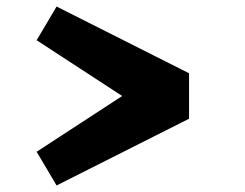

<svg xmlns="http://www.w3.org/2000/svg" viewBox="-20 -582 750 587"><path d="M558 -219 153 -15 92 -118 353.5 -288.5 92 -459 153 -562 558 -358Z"/></svg>

Font: League Mono ExtraBold
Style: Regular
Weight: 800
Width: 6
Designer: Tyler Finck
Foundry: The League of Moveable Type / Tyler Finck
Version: Version 2.210